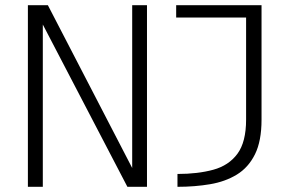

<svg xmlns="http://www.w3.org/2000/svg" viewBox="-20 -720 1115 740"><path d="M87.5 0V-700H164.5L489.5 -72.5V-700H546.5V0H471L145 -625.5V0ZM664 0V-49.5Q742.5 -49.5 802 -65.8Q861.5 -82 895 -127.2Q928.5 -172.5 928.5 -259V-652.5H659V-700H988V-258.5Q988 -176.5 962.8 -125.5Q937.5 -74.5 893 -47.2Q848.5 -20 789.8 -10Q731 0 664 0Z"/></svg>

Font: Trispace SemiExpanded ExtraLight
Style: Regular
Weight: 200
Width: 6
Designer: Tyler Finck
Foundry: Etcetera Type Company
Version: Version 1.210; ttfautohint (v1.8.3)